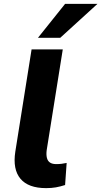

<svg xmlns="http://www.w3.org/2000/svg" viewBox="-20 -960 523 991"><path d="M218 11Q126 11 85.5 -37.5Q45 -86 59 -177L143 -705H304L221 -185Q218 -162 222 -145.5Q226 -129 238 -121Q250 -113 270 -113Q285 -113 297.5 -114.5Q310 -116 324 -119L316 -5Q291 3 268.5 7Q246 11 218 11ZM176 -765 316 -940H483L291 -765Z"/></svg>

Font: Nunito Sans 8pt ExtraBold
Style: Italic
Weight: 800
Italic angle: -9°
Version: Version 3.101;gftools[0.9.27]